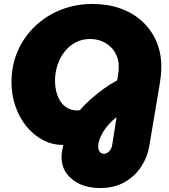

<svg xmlns="http://www.w3.org/2000/svg" viewBox="-20 -733 853 970"><path d="M485 217Q427 217 383.5 197Q340 177 315.5 142Q291 107 291 62Q291 42 294.5 26Q298 10 300 -1Q299 -1 299 -1Q299 -1 297 -1Q242 -1 195 -26.5Q148 -52 112.5 -96Q77 -140 57.5 -197.5Q38 -255 38 -319Q38 -403 69.5 -475Q101 -547 157 -600.5Q213 -654 287.5 -683.5Q362 -713 447 -713Q525 -713 589 -690Q653 -667 699 -624.5Q745 -582 770 -524Q795 -466 795 -396Q795 -369 792 -345Q789 -321 786 -303L734 6Q725 61 693 109.5Q661 158 609 187.5Q557 217 485 217ZM504 44Q519 44 531.5 31.5Q544 19 547 -2L569 -141Q550 -127 533 -108.5Q516 -90 503 -69.5Q490 -49 483 -29Q476 -9 476 9Q476 22 483.5 33Q491 44 504 44ZM370 -175Q374 -175 377.5 -175.5Q381 -176 384 -177Q408 -205 439 -232.5Q470 -260 504 -284.5Q538 -309 572 -327L576 -351Q578 -362 579 -374.5Q580 -387 580 -396Q580 -427 569 -452.5Q558 -478 538.5 -496.5Q519 -515 492.5 -525.5Q466 -536 435 -536Q396 -536 363.5 -519.5Q331 -503 307.5 -473.5Q284 -444 271 -406Q258 -368 258 -326Q258 -296 265 -268.5Q272 -241 286 -220Q300 -199 321 -187Q342 -175 370 -175Z"/></svg>

Font: MuseoModerno Thin Black
Style: Italic
Weight: 900
Italic angle: -9°
Version: Version 1.003